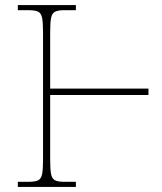

<svg xmlns="http://www.w3.org/2000/svg" viewBox="-20 -734 636 754"><path d="M50 0V-20H92Q118 -20 130 -26Q142 -32 145.5 -51Q149 -70 149 -108V-605Q149 -644 145.5 -663Q142 -682 130 -688Q118 -694 92 -694H50V-714H278V-694H232Q208 -694 196 -688Q184 -682 180.5 -663Q177 -644 177 -605V-386H563V-361H177V-108Q177 -70 180.5 -51Q184 -32 196 -26Q208 -20 233 -20H278V0Z"/></svg>

Font: Noto Serif Thin
Style: Regular
Weight: 100
Designer: Monotype Design Team
Foundry: Monotype Imaging Inc.
Version: Version 2.015